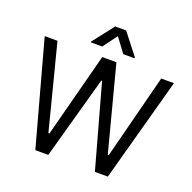

<svg xmlns="http://www.w3.org/2000/svg" viewBox="-159 -1105 1267 1265"><g transform="rotate(20 474.5 -473.0)"><path d="M400.6 -792.6H321V-798.3L436.1 -946H512.8L627.8 -798.3V-792.6H548.3L474.4 -892ZM220.2 0 21.3 -727.3H110.8L262.8 -134.9H269.9L424.7 -727.3H524.1L679 -134.9H686.1L838.1 -727.3H927.6L728.7 0H637.8L477.3 -579.5H471.6L311.1 0Z"/></g></svg>

Font: TID UI
Style: Regular
Weight: 400
Designer: The TID Project Authors
Foundry: Bakken & Bæck
Version: Version 1.001;hotconv 1.0.109;makeotfexe 2.5.65596